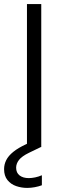

<svg xmlns="http://www.w3.org/2000/svg" viewBox="-56 -720 298 940"><path d="M76 0V-700H146V0ZM77 200Q49 200 23 191Q-3 182 -19.5 161.5Q-36 141 -36 108Q-36 85 -25.5 64Q-15 43 9 23.5Q33 4 72 -14L127 -39L146 -1L86 28Q51 45 37 63Q23 81 23 101Q23 126 40 139Q57 152 85 152Q99 152 116 148.5Q133 145 149 138V187Q133 193 114 196.5Q95 200 77 200Z"/></svg>

Font: DM Sans 24pt Light
Style: Regular
Weight: 300
Designer: Colophon Foundry, Jonny Pinhorn
Foundry: Colophon Foundry
Version: Version 4.004;gftools[0.9.30]